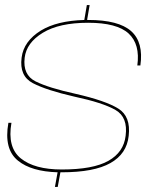

<svg xmlns="http://www.w3.org/2000/svg" viewBox="-20 -715 586 755"><path d="M196 20 206.5 -37.5Q103.5 -40.5 51 -83Q-5.5 -128 13 -232H25Q8 -135.5 62 -92Q116 -48.5 223 -48.5Q346 -48.5 406.2 -82.5Q466.5 -116.5 474 -181Q483.5 -254 434.2 -282.5Q385 -311 272.5 -335Q163 -360 109.2 -388Q55.5 -416 65 -488.5Q73 -553 141 -595Q204.5 -633.5 311.5 -636.5L321.5 -695H332.5L322.5 -636.5Q324.5 -636.5 327 -636.5Q446.5 -636.5 495.8 -592.5Q545 -548.5 532 -457.5H520Q531.5 -541 485.8 -583.2Q440 -625.5 326.5 -625.5Q213 -625.5 148.5 -586.2Q84 -547 77 -488Q69 -420.5 119.8 -395Q170.5 -369.5 277.5 -346Q395.5 -319 445.2 -288Q495 -257 486 -180.5Q478.5 -110 414.2 -73.8Q350 -37.5 222.5 -37.5Q220 -37.5 217.5 -37.5L207 20Z"/></svg>

Font: Anybody ExtraExpanded Thin
Style: Italic
Weight: 100
Width: 8
Italic angle: -10°
Designer: Tyler Finck
Foundry: Etcetera Type Company
Version: Version 1.010; ttfautohint (v1.8.3) -l 8 -r 50 -G 200 -x 14 